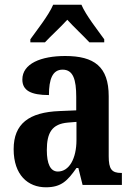

<svg xmlns="http://www.w3.org/2000/svg" viewBox="-20 -786 566 816"><path d="M109 -619V-606H171C195 -632 238 -671 266 -702C292 -673 339 -629 360 -606H423V-619C396 -657 345 -721 326 -766H206C187 -721 136 -657 109 -619ZM175 10C241 10 267 -18 305 -72H313L331 0H498V-51H495C455 -51 442 -67 442 -122V-377C442 -503 380 -548 257 -548C155 -548 75 -516 75 -448C75 -401 112 -382 188 -382C188 -449 203 -490 246 -490C291 -490 304 -448 304 -374V-317L233 -314C103 -309 38 -260 38 -152C38 -42 99 10 175 10ZM226 -57C194 -57 179 -90 179 -148C179 -222 201 -259 268 -265L305 -268V-191C305 -112 274 -57 226 -57Z"/></svg>

Font: Noto Serif Condensed
Style: Bold
Weight: 700
Width: 3
Designer: Monotype Design Team
Foundry: Monotype Imaging Inc.
Version: Version 2.015